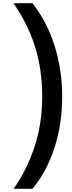

<svg xmlns="http://www.w3.org/2000/svg" viewBox="-20 -813 451 1201"><path d="M369 -208Q369 -36 320 113.5Q271 263 183 368H65Q146 254 195 108Q244 -38 244 -209Q244 -380 198 -524Q152 -668 64 -793H183Q275 -676 322 -525Q369 -374 369 -208Z"/></svg>

Font: Noto Sans Kannada Condensed
Style: Bold
Weight: 700
Width: 3
Designer: Jelle Bosma - Monotype Design Team
Foundry: Monotype Imaging Inc.
Version: Version 2.005; ttfautohint (v1.8.4.7-5d5b)